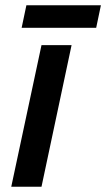

<svg xmlns="http://www.w3.org/2000/svg" viewBox="-20 -712 405 732"><path d="M138.2 0H22.9L138.2 -540H252.9ZM80.6 -691.9H364.7L346.7 -606H62.5Z"/></svg>

Font: Open Sans Semibold
Style: Italic
Weight: 600
Italic angle: -12°
Foundry: Ascender Corporation
Version: Version 1.10